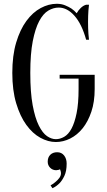

<svg xmlns="http://www.w3.org/2000/svg" viewBox="-20 -735 565 1014"><path d="M45 0ZM395 -320H295V-340H480V-265Q480 -197 462.5 -145Q445 -93 416.5 -57.5Q388 -22 351 -3.5Q314 15 275 15Q234 15 193 -7.5Q152 -30 119 -75.5Q86 -121 65.5 -189.5Q45 -258 45 -350Q45 -442 65.5 -510.5Q86 -579 119.5 -624.5Q153 -670 195 -692.5Q237 -715 280 -715Q304 -715 323.5 -707Q343 -699 357 -690Q373 -679 385 -665Q393 -680 406.5 -693Q420 -706 435 -710H450Q448 -695 447 -680Q446 -666 445.5 -650.5Q445 -635 445 -620Q445 -603 445.5 -586.5Q446 -570 447 -556Q448 -540 450 -525H435Q412 -608 373.5 -651.5Q335 -695 290 -695Q262 -695 235 -679Q208 -663 187 -623.5Q166 -584 153 -517.5Q140 -451 140 -350Q140 -247 152.5 -179.5Q165 -112 185 -72Q205 -32 228.5 -16Q252 0 275 0Q297 0 319 -12.5Q341 -25 357.5 -55.5Q374 -86 384.5 -137Q395 -188 395 -265ZM282 69Q305 69 318.5 86Q332 103 332 129Q332 169 320 194Q308 219 294 233Q277 250 257 259L247 244Q262 236 274 225Q285 216 293.5 204.5Q302 193 302 179Q302 175 301 171.5Q300 168 299 165Q298 161 297 159Q294 161 290 162Q282 164 277 164Q258 164 245 151Q232 138 232 119Q232 96 245.5 82.5Q259 69 282 69Z"/></svg>

Font: Oranienbaum
Style: Regular
Weight: 400
Designer: Oleg Pospelov and Jovanny Lemonad
Foundry: Oleg Pospelov and jovanny Lemonad
Version: Version 1.001; ttfautohint (v0.91) -l 8 -r 50 -G 200 -x 0 -w